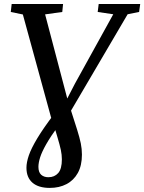

<svg xmlns="http://www.w3.org/2000/svg" viewBox="-20 -763 722 962"><path d="M229.5 178.5Q173 178.5 142.8 152.5Q112.5 126.5 112.5 77.5Q112.5 50.5 124.5 15.5Q136.5 -19.5 166.8 -70Q197 -120.5 252.5 -193.5L301 -238.5L355 -343L547.5 -691.5L469.5 -703L474.5 -743H682.5L677 -703L619.5 -691.5L312 -168L272 -132Q233.5 -79 211.8 -40.8Q190 -2.5 181.2 25Q172.5 52.5 172.5 73Q172.5 100 186.2 112.5Q200 125 222.5 125Q253 125 271.5 104.2Q290 83.5 290 35.5Q290 12.5 284.8 -12Q279.5 -36.5 268 -75L253 -125.5L241.5 -154L94.5 -690.5L34 -703L38.5 -743H296L292 -703L206 -691L322.5 -248.5L331.5 -222.5L366.5 -113Q379 -73 384.8 -44.8Q390.5 -16.5 390.5 11.5Q390.5 66.5 370 103.5Q349.5 140.5 313.2 159.5Q277 178.5 229.5 178.5Z"/></svg>

Font: Merriweather 36pt
Style: Italic
Weight: 400
Italic angle: -7.8°
Version: Version 2.101